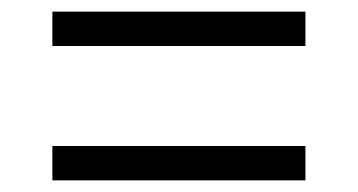

<svg xmlns="http://www.w3.org/2000/svg" viewBox="-20 -515 615 330"><path d="M70 -205V-264H505V-205ZM70 -436V-495H505V-436Z"/></svg>

Font: Modern
Style: Small
Weight: 400
Designer: Julieta Ulanovsky
Foundry: Julieta Ulanovsky
Version: Version 8.000